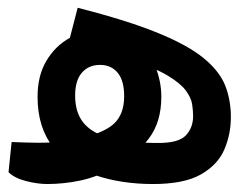

<svg xmlns="http://www.w3.org/2000/svg" viewBox="-20 -461 626 484"><path d="M99.1 2.9Q75.2 2.9 46.1 -4.4Q17.1 -11.7 1.5 -26.9L9.3 -103Q24.4 -102.5 42.7 -101.8Q61 -101.1 77.6 -101.1Q103 -101.1 126.7 -103.3Q150.4 -105.5 174.3 -110.4Q239.7 -124.5 266.4 -148.4Q293 -172.4 293 -218.3Q293 -257.8 276.6 -277.6Q260.3 -297.4 231.9 -297.4Q203.6 -297.4 186.5 -277.8Q169.4 -258.3 169.4 -220.2Q169.4 -175.8 191.9 -149.7Q214.4 -123.5 261 -112.1Q307.6 -100.6 379.4 -100.6Q430.7 -100.6 448.7 -119.9Q466.8 -139.2 466.8 -168.5Q466.8 -181.6 464.4 -198Q461.9 -214.4 448.5 -232.7Q435.1 -251 402.1 -270.8Q369.1 -290.5 308.8 -310.3Q248.5 -330.1 151.9 -349.1L175.8 -441.4Q300.3 -409.7 377 -378.4Q453.6 -347.2 493.7 -314.2Q533.7 -281.2 547.9 -244.9Q562 -208.5 562 -166Q562 -123 545.7 -84.5Q529.3 -45.9 486.8 -21.5Q444.3 2.9 365.7 2.9Q286.1 2.9 220 -19.3Q153.8 -41.5 114.3 -90.1Q74.7 -138.7 74.7 -217.3Q74.7 -270.5 97.2 -308.1Q119.6 -345.7 156.7 -366Q193.8 -386.2 238.3 -386.2Q289.1 -386.2 322 -360.4Q355 -334.5 370.8 -295.4Q386.7 -256.3 386.7 -217.3Q386.7 -153.3 355.2 -111.8Q323.7 -70.3 268.1 -39.1Q225.6 -15.1 183.3 -6.1Q141.1 2.9 99.1 2.9Z"/></svg>

Font: Cascadia Code
Style: Regular
Weight: 400
Monospace: yes
Designer: Aaron Bell
Foundry: Saja Typeworks
Version: Version 2106.017